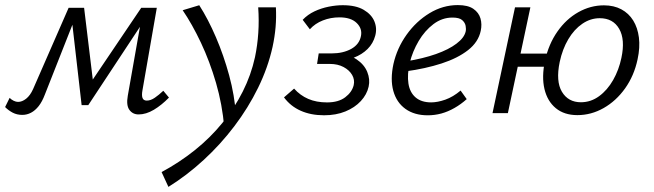

<svg xmlns="http://www.w3.org/2000/svg" viewBox="-38 -443 2561 752"><path d="M504.8 5.2Q481.8 5.2 468.8 -12.7Q455.8 -30.5 462.5 -68.1L517.8 -381.3L546.2 -392.5L307.8 -31.3H281.7L242.1 -376.1L259.2 -412.5H291.4L328.8 -103.5L307.2 -104.5L515.2 -412.5H576.2L519.9 -89Q516.4 -70 520.1 -59.5Q523.9 -49 536.9 -49Q552.2 -49 568.5 -60.3Q584.8 -71.5 601.6 -87.5L623.8 -60.8Q595.3 -31.5 564.7 -13.1Q534.1 5.2 504.8 5.2ZM49.3 7Q28.8 7 12 -1.6Q-4.7 -10.3 -18 -23.7L-0.3 -59.7Q6.5 -52.7 15.6 -48.3Q24.7 -43.9 32.8 -43.9Q48.5 -43.9 64.4 -56.4Q80.3 -68.9 91.6 -94.1L230.8 -412.5H271.8L137.7 -72.6Q127.1 -44.6 113.4 -27.3Q99.6 -9.9 83.5 -1.5Q67.4 7 49.3 7Z M621.6 289 594.9 230.9Q664.6 193.5 725 145.2Q785.4 96.9 832.8 38.7Q880.2 -19.5 912.8 -84.4Q945.5 -149.4 960.7 -219.1Q970.4 -265.4 973.6 -314.1Q976.9 -362.9 973.3 -414.2H1042.6Q1044.6 -375.5 1041.4 -337.1Q1038.1 -298.7 1029.5 -259.1Q1011.5 -178 972.9 -99.2Q934.3 -20.4 879.8 51.4Q825.4 123.2 759.6 183.6Q693.9 244.1 621.6 289ZM840.3 56.1Q832.7 -33.8 808.1 -118.2Q783.5 -202.5 749.1 -275.5Q714.7 -348.4 677.5 -402.9L742.4 -422.5Q777.3 -368.1 807.7 -297.2Q838.2 -226.3 859.5 -148Q880.8 -69.6 886.3 8.4Z M1231.3 8.5Q1179.6 8.5 1139.9 -9.2Q1100.1 -26.8 1074.3 -61.6L1113.9 -96Q1137.6 -69.3 1169.4 -55.6Q1201.1 -41.9 1242.7 -41.9Q1287.7 -41.9 1314.1 -62Q1340.5 -82 1347.3 -109.4Q1352.1 -130.7 1341.1 -149.6Q1330.1 -168.5 1307.5 -180.5Q1284.8 -192.6 1254 -192.6H1203.8L1210.3 -233.8H1260.5Q1305.7 -233.8 1337.7 -251.5Q1369.6 -269.3 1375.8 -302.2Q1381.5 -331 1359 -353Q1336.5 -375 1291.5 -375Q1257.1 -375 1226.5 -363Q1195.9 -351 1175.6 -328.3L1147.5 -365.4Q1167.3 -386.1 1193.6 -398.5Q1220 -410.9 1249.2 -416.8Q1278.4 -422.6 1304.5 -422.6Q1355.9 -422.6 1386.5 -404.5Q1417.2 -386.5 1428.4 -359.2Q1439.6 -331.9 1431.6 -303Q1423.6 -273 1401.7 -251.1Q1379.7 -229.3 1347.9 -217.2Q1316 -205.1 1277.6 -205.1L1280.8 -230.2Q1328.5 -230.6 1358.5 -210.6Q1388.5 -190.5 1400.4 -161.3Q1412.3 -132 1405.8 -103.5Q1398.9 -72.7 1375.2 -47.1Q1351.5 -21.5 1314.8 -6.5Q1278.1 8.5 1231.3 8.5Z M1637.1 8.6Q1585 8.6 1550 -16.5Q1515.1 -41.6 1502.5 -86.9Q1490 -132.2 1503 -192.5Q1517 -254.5 1554.4 -307Q1591.9 -359.5 1644.2 -391.3Q1696.5 -423.1 1755.2 -423.1Q1794.9 -423.1 1816.1 -408.3Q1837.3 -393.6 1843.9 -370.7Q1850.4 -347.8 1844.9 -322.4Q1835.8 -278.5 1795.3 -246.7Q1754.8 -215 1691.7 -194.5Q1628.6 -174 1550.5 -163.4L1552.6 -202.7Q1619.3 -213.6 1669.5 -231.3Q1719.6 -249 1749.8 -272Q1780.1 -294.9 1785.8 -319.3Q1788.1 -329 1785.7 -341.8Q1783.3 -354.6 1772 -364.4Q1760.7 -374.2 1734.2 -374.2Q1693.6 -374.2 1659.7 -348.6Q1625.7 -322.9 1601.8 -282.4Q1577.9 -241.9 1566.7 -196.8Q1556.3 -150.6 1561.7 -115.8Q1567.1 -81 1589.7 -61.5Q1612.4 -42 1650.7 -42Q1675.8 -42 1706.2 -52.7Q1736.6 -63.4 1766 -88.3L1790 -54.8Q1767.4 -34.5 1741.9 -20Q1716.5 -5.5 1690.5 1.6Q1664.5 8.6 1637.1 8.6Z M1891 0 1979.1 -414.2H2039.3L1951.2 0ZM1958.7 -181.6 1969.5 -233.1H2131.7L2120.5 -181.6ZM2223.3 7.9Q2171.9 7.9 2138.9 -19.3Q2105.9 -46.5 2094.5 -94.2Q2083.2 -142 2096.3 -204.4Q2110.8 -270.4 2145.2 -319.4Q2179.5 -368.5 2227.2 -395.3Q2274.9 -422.1 2327.3 -422.1Q2366.5 -422.1 2395.6 -406.5Q2424.6 -390.9 2442.1 -362.7Q2459.5 -334.5 2464.4 -296Q2469.3 -257.5 2459.2 -210.7Q2445.6 -146.5 2410.4 -97Q2375.1 -47.5 2326.3 -19.8Q2277.5 7.9 2223.3 7.9ZM2237.3 -42.5Q2276 -42.5 2308.4 -66.2Q2340.8 -89.9 2363.4 -129.5Q2386 -169.2 2395.8 -216.2Q2411.2 -288 2387.2 -329.9Q2363.2 -371.7 2311 -371.7Q2274.7 -371.7 2242.9 -350Q2211 -328.3 2188 -289.6Q2165 -251 2154.2 -200.5Q2138.4 -124.5 2162.9 -83.5Q2187.5 -42.5 2237.3 -42.5Z"/></svg>

Font: Ysabeau
Style: Bold Italic
Weight: 700
Italic angle: -12°
Designer: Christian Thalmann (Catharsis Fonts)
Version: Version 2.002